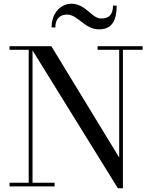

<svg xmlns="http://www.w3.org/2000/svg" viewBox="-20 -997 814 1027"><path d="M339 -919C396.5 -919 433 -840 509 -840C568 -840 604 -872.5 604 -967H584.5C584.5 -915 559 -898 521 -898C470 -898 440 -977 361 -977C312 -977 256 -935 256 -850H276C276 -902 306 -919 339 -919ZM31 -19.5V0H272V-19.5H154V-727.5L610.5 10H637.5V-730.5H743V-750H502V-730.5H617.5V-154.5L254.5 -750H31V-730.5H133.5V-19.5Z"/></svg>

Font: Bodoni* 11
Style: Regular
Weight: 400
Version: Version 2.3